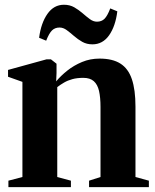

<svg xmlns="http://www.w3.org/2000/svg" viewBox="-20 -768 638 788"><path d="M72 -41.5V-432L13 -453V-481L171 -524.5H189L212 -506.5V-468.5L210.5 -434Q229.5 -457 256.2 -478.2Q283 -499.5 316.5 -513.5Q350 -527.5 388.5 -527.5Q442 -527.5 474.2 -507Q506.5 -486.5 521.2 -443Q536 -399.5 536 -330.5V-41.5L591 -26.5V0H345.5V-26.5L392.5 -41.5V-329Q392.5 -368 386.5 -394.5Q380.5 -421 365 -434.8Q349.5 -448.5 322 -448.5Q296.5 -448.5 277.2 -443.2Q258 -438 243 -429.2Q228 -420.5 215 -410.5V-41.5L271 -26.5V0H14.5V-26.5ZM140.5 -613Q148.5 -674 174.8 -711.2Q201 -748.5 242.5 -748.5Q266.5 -748.5 284.8 -738Q303 -727.5 318.8 -713.8Q334.5 -700 348.8 -689.5Q363 -679 378 -679Q397 -679 409 -691Q421 -703 432.5 -733.5L461.5 -721.5Q454 -660.5 427.8 -623.2Q401.5 -586 359.5 -586Q336 -586 317.8 -596.2Q299.5 -606.5 283.8 -620.2Q268 -634 253.8 -644.5Q239.5 -655 224.5 -655Q205.5 -655 193.5 -643.2Q181.5 -631.5 169.5 -601Z"/></svg>

Font: Merriweather 120pt
Style: Bold
Weight: 700
Designer: Eben Sorkin
Foundry: Eben Sorkin
Version: Version 2.100